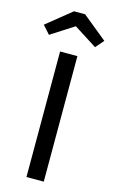

<svg xmlns="http://www.w3.org/2000/svg" viewBox="-157 -966 606 1018"><g transform="rotate(15 146.0 -457.0)"><path d="M195 0H100V-689H195ZM-20 -804 116 -914H177L312 -804L273 -759L146 -840L20 -759Z"/></g></svg>

Font: Fira Sans
Style: Regular
Weight: 400
Designer: bBox Type GmbH & Carrois Corporate GbR & Edenspiekermann AG
Foundry: bBox Type GmbH & Carrois Corporate GbR & Edenspiekermann AG
Version: Version 4.301